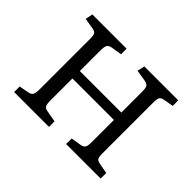

<svg xmlns="http://www.w3.org/2000/svg" viewBox="-110 -692 880 880"><g transform="rotate(45 329.5 -252.5)"><path d="M52 0V-36L100 -45Q115 -48 120.5 -57.5Q126 -67 126 -93V-415Q126 -440 121.5 -448.5Q117 -457 101 -460L47 -469L54 -505H276V-469L222 -460Q207 -457 202 -447.5Q197 -438 197 -414V-281H466V-417Q466 -440 460.5 -448.5Q455 -457 438 -460L383 -469L391 -505H611V-469L565 -461Q547 -458 542 -449Q537 -440 537 -416V-87Q537 -64 542 -56Q547 -48 565 -45L613 -36V0H389V-36L438 -44Q455 -47 460.5 -56Q466 -65 466 -90V-233H197V-89Q197 -66 202 -57Q207 -48 222 -46L278 -36V0Z"/></g></svg>

Font: Literata 12pt Light
Style: Regular
Weight: 300
Designer: Latin by Veronika Burian and Jose Scaglione. Greek by Irene Vlachou. Cyrillic by Vera Evstafieva.
Foundry: TypeTogether
Version: Version 3.002